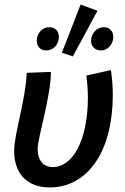

<svg xmlns="http://www.w3.org/2000/svg" viewBox="-20 -809 549 841"><path d="M199 12C349 12 474 -124 474 -396C474 -425 472 -458 466 -502L358 -478C362 -450 365 -412 365 -384C365 -186 294 -77 212 -77C174 -77 145 -101 145 -158C145 -205 203 -387 203 -494L97 -490C93 -374 42 -223 42 -148C42 -52 95 12 199 12ZM182 -588C214 -588 238 -615 238 -647C238 -672 222 -690 196 -690C165 -690 141 -663 141 -630C141 -606 157 -588 182 -588ZM422 -588C452 -588 476 -615 476 -647C476 -672 460 -690 435 -690C404 -690 379 -663 379 -630C379 -606 396 -588 422 -588ZM299 -562 407 -762 333 -789 251 -578Z"/></svg>

Font: Source Sans Pro Semibold
Style: Italic
Weight: 600
Italic angle: -11°
Designer: Paul D. Hunt
Foundry: Adobe Systems Incorporated
Version: Version 3.006;hotconv 1.0.111;makeotfexe 2.5.65597